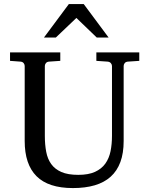

<svg xmlns="http://www.w3.org/2000/svg" viewBox="-20 -936 752 972"><path d="M627 -624Q616.2 -623 611.1 -616.2Q606 -609.4 606 -602.1V-222.2Q606 -160.6 589.4 -115.7Q572.8 -70.8 540.3 -41.5Q507.8 -12.2 459.7 2Q411.6 16.1 349.1 16.1Q225.1 16.1 165 -43.9Q105 -104 105 -222.2V-602.1Q105 -609.4 99.9 -616.2Q94.7 -623 84 -624L30.8 -627.9V-670.9H285.2V-627.9L228 -624Q217.3 -623 212.2 -616.2Q207 -609.4 207 -602.1V-248Q207 -204.1 213.9 -167.7Q220.7 -131.3 239.3 -105.5Q257.8 -79.6 290.8 -65.2Q323.7 -50.8 376 -50.8Q427.7 -50.8 460.9 -65.9Q494.1 -81.1 513.2 -107.7Q532.2 -134.3 539.6 -170.4Q546.9 -206.5 546.9 -248V-602.1Q546.9 -609.4 541.3 -616.2Q535.6 -623 524.9 -624L467.8 -627.9V-670.9H685.1V-627.9ZM469.7 -746.1 366.7 -845.2 262.7 -746.1H202.6L328.6 -915.5H403.8L529.8 -746.1Z"/></svg>

Font: BabelStone Ogham Pictish
Style: Bold
Weight: 700
Designer: Andrew West
Foundry: BabelStone
Version: Version 1.02 March 14, 2022